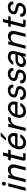

<svg xmlns="http://www.w3.org/2000/svg" viewBox="2351 -3107 766 5508"><g transform="rotate(-90 2734.0 -353.0)"><path d="M15.8 0 140.8 -500H230.8L105.8 0ZM210.8 -568.3Q185 -568.3 170.4 -587.9Q155.8 -607.5 162.5 -632.5Q167.5 -653.3 185 -667.5Q202.5 -681.7 222.5 -681.7Q249.2 -681.7 263.8 -662.9Q278.3 -644.2 271.7 -617.5Q265.8 -596.7 248.8 -582.5Q231.7 -568.3 210.8 -568.3Z M260 0 385 -500H474.2L453.3 -419.2H456.7Q523.3 -509.2 625 -509.2Q680 -509.2 716.7 -481.7Q753.3 -454.2 766.7 -406.2Q780 -358.3 765 -297.5L690 0H600L672.5 -290Q688.3 -354.2 664.6 -390.8Q640.8 -427.5 581.7 -427.5Q523.3 -427.5 480.8 -390.8Q438.3 -354.2 422.5 -290L350 0Z M944.2 0Q905 0 888.8 -20.4Q872.5 -40.8 882.5 -81.7L969.2 -428.3H884.2L902.5 -500H988.3L1025.8 -650H1114.2L1076.7 -500H1195.8L1177.5 -428.3H1059.2L970.8 -71.7H1100L1082.5 0Z M1390.8 10Q1319.2 10 1272.9 -24.6Q1226.7 -59.2 1210.8 -119.6Q1195 -180 1215 -259.2Q1234.2 -333.3 1276.2 -390Q1318.3 -446.7 1375.8 -478.3Q1433.3 -510 1499.2 -510Q1565.8 -510 1608.8 -479.2Q1651.7 -448.3 1666.2 -393.3Q1680.8 -338.3 1663.3 -266.7L1655 -234.2H1295.8Q1280.8 -158.3 1309.2 -113.3Q1337.5 -68.3 1400.8 -68.3Q1445.8 -68.3 1483.3 -90.8Q1520.8 -113.3 1541.7 -152.5H1636.7Q1601.7 -76.7 1535.8 -33.3Q1470 10 1390.8 10ZM1315.8 -302.5H1584.2Q1594.2 -362.5 1568.3 -397.5Q1542.5 -432.5 1487.5 -432.5Q1433.3 -432.5 1387.9 -397.9Q1342.5 -363.3 1315.8 -302.5ZM1455.8 -565.8 1456.7 -569.2 1580 -715.8H1691.7L1690.8 -712.5L1526.7 -565.8Z M1729.2 0 1854.2 -500H1940L1915 -400H1918.3Q1945.8 -447.5 1991.2 -475.8Q2036.7 -504.2 2091.7 -504.2H2129.2L2109.2 -424.2H2066.7Q1998.3 -424.2 1950.8 -380Q1903.3 -335.8 1884.2 -260.8L1819.2 0Z M2294.2 10Q2222.5 10 2176.2 -24.6Q2130 -59.2 2114.2 -119.6Q2098.3 -180 2118.3 -259.2Q2137.5 -333.3 2179.6 -390Q2221.7 -446.7 2279.2 -478.3Q2336.7 -510 2402.5 -510Q2469.2 -510 2512.1 -479.2Q2555 -448.3 2569.6 -393.3Q2584.2 -338.3 2566.7 -266.7L2558.3 -234.2H2199.2Q2184.2 -158.3 2212.5 -113.3Q2240.8 -68.3 2304.2 -68.3Q2349.2 -68.3 2386.7 -90.8Q2424.2 -113.3 2445 -152.5H2540Q2505 -76.7 2439.2 -33.3Q2373.3 10 2294.2 10ZM2219.2 -302.5H2487.5Q2497.5 -362.5 2471.7 -397.5Q2445.8 -432.5 2390.8 -432.5Q2336.7 -432.5 2291.2 -397.9Q2245.8 -363.3 2219.2 -302.5Z M2798.3 10Q2705.8 10 2659.2 -35Q2612.5 -80 2625.8 -154.2H2708.3Q2703.3 -111.7 2730.4 -88.3Q2757.5 -65 2810.8 -65Q2859.2 -65 2890 -84.2Q2920.8 -103.3 2930 -138.3Q2945 -195.8 2879.2 -210.8L2800.8 -228.3Q2667.5 -259.2 2695 -368.3Q2710 -433.3 2766.2 -471.7Q2822.5 -510 2901.7 -510Q2985 -510 3027.9 -467.5Q3070.8 -425 3059.2 -354.2H2978.3Q2980 -393.3 2956.7 -414.6Q2933.3 -435.8 2888.3 -435.8Q2845.8 -435.8 2816.2 -417.1Q2786.7 -398.3 2778.3 -367.5Q2765 -316.7 2829.2 -302.5L2908.3 -284.2Q3042.5 -254.2 3014.2 -138.3Q2996.7 -68.3 2939.6 -29.2Q2882.5 10 2798.3 10Z M3271.7 10Q3179.2 10 3132.5 -35Q3085.8 -80 3099.2 -154.2H3181.7Q3176.7 -111.7 3203.8 -88.3Q3230.8 -65 3284.2 -65Q3332.5 -65 3363.3 -84.2Q3394.2 -103.3 3403.3 -138.3Q3418.3 -195.8 3352.5 -210.8L3274.2 -228.3Q3140.8 -259.2 3168.3 -368.3Q3183.3 -433.3 3239.6 -471.7Q3295.8 -510 3375 -510Q3458.3 -510 3501.2 -467.5Q3544.2 -425 3532.5 -354.2H3451.7Q3453.3 -393.3 3430 -414.6Q3406.7 -435.8 3361.7 -435.8Q3319.2 -435.8 3289.6 -417.1Q3260 -398.3 3251.7 -367.5Q3238.3 -316.7 3302.5 -302.5L3381.7 -284.2Q3515.8 -254.2 3487.5 -138.3Q3470 -68.3 3412.9 -29.2Q3355.8 10 3271.7 10Z M3705 9.2Q3655 9.2 3620.4 -11.7Q3585.8 -32.5 3572.1 -67.9Q3558.3 -103.3 3569.2 -149.2Q3585.8 -216.7 3641.7 -254.2Q3697.5 -291.7 3780.8 -291.7H3928.3L3934.2 -316.7Q3948.3 -371.7 3926.7 -402.1Q3905 -432.5 3851.7 -432.5Q3807.5 -432.5 3773.8 -412.5Q3740 -392.5 3720.8 -354.2H3629.2Q3660 -427.5 3722.1 -468.8Q3784.2 -510 3864.2 -510Q3957.5 -510 4000 -455.8Q4042.5 -401.7 4020 -311.7L3941.7 0H3856.7L3878.3 -86.7H3875Q3809.2 9.2 3705 9.2ZM3734.2 -65.8Q3774.2 -65.8 3809.6 -83.3Q3845 -100.8 3870.8 -132.1Q3896.7 -163.3 3906.7 -203.3L3911.7 -223.3H3771.7Q3724.2 -223.3 3693.3 -202.9Q3662.5 -182.5 3653.3 -145.8Q3645 -110 3666.7 -87.9Q3688.3 -65.8 3734.2 -65.8Z M4090 0 4215 -500H4304.2L4283.3 -419.2H4286.7Q4353.3 -509.2 4455 -509.2Q4510 -509.2 4546.7 -481.7Q4583.3 -454.2 4596.7 -406.2Q4610 -358.3 4595 -297.5L4520 0H4430L4502.5 -290Q4518.3 -354.2 4494.6 -390.8Q4470.8 -427.5 4411.7 -427.5Q4353.3 -427.5 4310.8 -390.8Q4268.3 -354.2 4252.5 -290L4180 0Z M4774.2 0Q4735 0 4718.8 -20.4Q4702.5 -40.8 4712.5 -81.7L4799.2 -428.3H4714.2L4732.5 -500H4818.3L4855.8 -650H4944.2L4906.7 -500H5025.8L5007.5 -428.3H4889.2L4800.8 -71.7H4930L4912.5 0Z M5183.3 10Q5090.8 10 5044.2 -35Q4997.5 -80 5010.8 -154.2H5093.3Q5088.3 -111.7 5115.4 -88.3Q5142.5 -65 5195.8 -65Q5244.2 -65 5275 -84.2Q5305.8 -103.3 5315 -138.3Q5330 -195.8 5264.2 -210.8L5185.8 -228.3Q5052.5 -259.2 5080 -368.3Q5095 -433.3 5151.2 -471.7Q5207.5 -510 5286.7 -510Q5370 -510 5412.9 -467.5Q5455.8 -425 5444.2 -354.2H5363.3Q5365 -393.3 5341.7 -414.6Q5318.3 -435.8 5273.3 -435.8Q5230.8 -435.8 5201.2 -417.1Q5171.7 -398.3 5163.3 -367.5Q5150 -316.7 5214.2 -302.5L5293.3 -284.2Q5427.5 -254.2 5399.2 -138.3Q5381.7 -68.3 5324.6 -29.2Q5267.5 10 5183.3 10Z"/></g></svg>

Font: Funnel Sans
Style: Italic
Weight: 400
Italic angle: -14.036°
Version: Version 1.000; Beta; Release 5; Build 24; ttfautohint (v1.8.